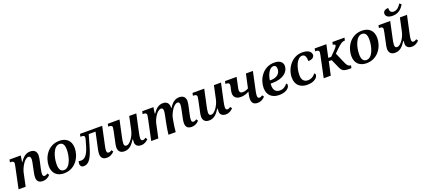

<svg xmlns="http://www.w3.org/2000/svg" viewBox="65 -2033 7270 3310"><g transform="rotate(-20 3700.0 -377.5)"><path d="M479 10C541 10 581 -16 616 -54L595 -86C572 -71 557 -64 537 -64C514 -64 504 -82 504 -111C504 -133 508 -162 516 -198L543 -321C551 -359 560 -400 560 -432C560 -492 532 -545 446 -545C368 -545 315 -505 260 -422H253L270 -536H64L54 -487H67C101 -487 126 -478 126 -446C126 -437 123 -417 118 -394L35 0H165L216 -241C234 -322 310 -468 384 -468C420 -468 425 -435 425 -410C425 -383 417 -345 406 -295L383 -183C376 -152 372 -122 372 -96C372 -34 400 10 479 10Z M869 10C1087 10 1189 -188 1189 -337C1189 -477 1103 -546 980 -546C762 -546 661 -348 661 -199C661 -59 746 10 869 10ZM887 -43C832 -43 798 -80 798 -179C798 -305 850 -493 963 -493C1017 -493 1051 -456 1051 -357C1051 -231 999 -43 887 -43Z M1231 10C1325 10 1383 -79 1440 -282L1497 -481H1622L1558 -183C1551 -153 1547 -124 1547 -99C1547 -36 1575 10 1654 10C1716 10 1756 -17 1792 -54L1770 -86C1748 -71 1733 -64 1715 -64C1689 -64 1679 -82 1679 -111C1679 -135 1685 -168 1694 -208L1764 -536H1357L1346 -487H1362C1404 -487 1422 -476 1422 -453C1422 -443 1420 -428 1414 -407L1382 -296C1337 -144 1281 -97 1218 -97C1205 -97 1191 -99 1176 -103C1170 -86 1166 -70 1166 -54C1166 -18 1187 10 1231 10Z M1976 9C2069 9 2120 -49 2175 -135H2182C2180 -116 2179 -97 2179 -80C2179 -30 2215 9 2282 9C2342 9 2384 -19 2417 -54L2396 -86C2375 -71 2358 -64 2338 -64C2317 -64 2305 -79 2305 -109C2305 -137 2312 -175 2321 -216L2390 -536H2260L2208 -293C2186 -189 2106 -72 2043 -72C2010 -72 2001 -95 2001 -125C2001 -152 2010 -201 2018 -237L2082 -536H1867L1857 -487H1870C1904 -487 1929 -478 1929 -446C1929 -437 1924 -408 1919 -384L1883 -212C1873 -171 1865 -130 1865 -102C1865 -43 1893 9 1976 9Z M3210 10C3272 10 3312 -17 3347 -54L3326 -86C3303 -71 3288 -64 3268 -64C3245 -64 3235 -82 3235 -111C3235 -133 3239 -162 3247 -198L3274 -322C3283 -362 3292 -404 3292 -434C3292 -495 3261 -545 3179 -545C3101 -545 3045 -501 2994 -418H2986C2987 -423 2988 -429 2988 -435C2987 -496 2958 -545 2878 -545C2805 -545 2750 -505 2694 -422H2687L2704 -536H2498L2488 -487H2501C2535 -487 2560 -478 2560 -446C2560 -437 2557 -417 2552 -394L2469 0H2599L2653 -253C2670 -333 2744 -468 2817 -468C2850 -468 2855 -436 2855 -411C2855 -394 2847 -345 2836 -297L2821 -224C2808 -160 2788 -45 2785 0H2918C2920 -43 2937 -160 2945 -200L2958 -265C2978 -337 3049 -468 3119 -468C3153 -468 3157 -436 3157 -411C3157 -388 3146 -336 3138 -297L3114 -183C3107 -151 3103 -122 3103 -96C3103 -34 3131 10 3210 10Z M3530 9C3623 9 3674 -49 3729 -135H3736C3734 -116 3733 -97 3733 -80C3733 -30 3769 9 3836 9C3896 9 3938 -19 3971 -54L3950 -86C3929 -71 3912 -64 3892 -64C3871 -64 3859 -79 3859 -109C3859 -137 3866 -175 3875 -216L3944 -536H3814L3762 -293C3740 -189 3660 -72 3597 -72C3564 -72 3555 -95 3555 -125C3555 -152 3564 -201 3572 -237L3636 -536H3421L3411 -487H3424C3458 -487 3483 -478 3483 -446C3483 -437 3478 -408 3473 -384L3437 -212C3427 -171 3419 -130 3419 -102C3419 -43 3447 9 3530 9Z M4182 -185C4244 -185 4294 -204 4335 -228L4325 -183C4318 -153 4314 -124 4314 -99C4314 -35 4342 10 4420 10C4481 10 4522 -17 4557 -54L4536 -86C4513 -71 4498 -64 4479 -64C4455 -64 4445 -82 4445 -111C4445 -138 4451 -171 4459 -208L4529 -536H4401L4346 -282C4309 -261 4277 -252 4239 -252C4204 -252 4184 -269 4184 -306C4184 -318 4188 -338 4193 -361L4230 -536H4017L4007 -487H4019C4054 -487 4079 -478 4079 -446C4079 -434 4077 -418 4070 -393C4061 -354 4054 -319 4054 -297C4054 -225 4102 -185 4182 -185Z M4818 10C4947 10 5011 -55 5011 -104C5011 -119 5004 -129 4992 -135C4964 -94 4917 -60 4854 -60C4778 -60 4740 -110 4740 -188C4740 -199 4740 -213 4741 -226H4777C4972 -226 5077 -322 5077 -429C5077 -502 5020 -546 4921 -546C4714 -546 4602 -356 4602 -197C4602 -57 4692 10 4818 10ZM4748 -282C4763 -398 4821 -493 4887 -493C4923 -493 4942 -469 4942 -425C4942 -339 4879 -282 4764 -282Z M5333 10C5463 10 5527 -55 5527 -104C5527 -119 5519 -129 5508 -135C5480 -94 5432 -60 5368 -60C5295 -60 5257 -108 5257 -194C5257 -337 5322 -493 5414 -493C5469 -493 5486 -443 5486 -369C5564 -369 5598 -406 5598 -444C5598 -498 5548 -546 5435 -546C5238 -546 5119 -360 5119 -198C5119 -54 5213 10 5333 10Z M5633 0H5763L5816 -247H5869L5933 -103C5970 -18 5994 0 6111 0H6141L6152 -49H6149C6114 -49 6086 -73 6063 -125L5975 -327L6052 -402C6119 -465 6149 -487 6199 -487L6209 -536H5988L5977 -487C6004 -487 6019 -480 6019 -467C6019 -454 6012 -436 5969 -392L5881 -303H5827L5877 -536H5662L5652 -487H5664C5699 -487 5724 -478 5724 -446C5724 -437 5721 -417 5716 -394Z M6419 10C6637 10 6739 -188 6739 -337C6739 -477 6653 -546 6530 -546C6312 -546 6211 -348 6211 -199C6211 -59 6296 10 6419 10ZM6437 -43C6382 -43 6348 -80 6348 -179C6348 -305 6400 -493 6513 -493C6567 -493 6601 -456 6601 -357C6601 -231 6549 -43 6437 -43Z M7122 -605C7235 -605 7297 -677 7331 -741L7296 -765C7274 -724 7228 -667 7163 -667C7111 -667 7091 -696 7091 -758C7032 -758 6996 -730 6996 -686C6996 -644 7032 -605 7122 -605ZM6942 9C7035 9 7086 -49 7141 -135H7148C7146 -116 7145 -97 7145 -80C7145 -30 7181 9 7248 9C7308 9 7350 -19 7383 -54L7362 -86C7341 -71 7324 -64 7304 -64C7283 -64 7271 -79 7271 -109C7271 -137 7278 -175 7287 -216L7356 -536H7226L7174 -293C7152 -189 7072 -72 7009 -72C6976 -72 6967 -95 6967 -125C6967 -152 6976 -201 6984 -237L7048 -536H6833L6823 -487H6836C6870 -487 6895 -478 6895 -446C6895 -437 6890 -408 6885 -384L6849 -212C6839 -171 6831 -130 6831 -102C6831 -43 6859 9 6942 9Z"/></g></svg>

Font: Noto Serif SemiBold
Style: Italic
Weight: 600
Italic angle: -12°
Designer: Monotype Design Team
Foundry: Monotype Imaging Inc.
Version: Version 2.014